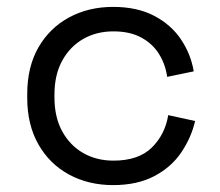

<svg xmlns="http://www.w3.org/2000/svg" viewBox="-20 -523 638 557"><path d="M308 14Q237 14 180.5 -16.5Q124 -47 91.5 -104Q59 -161 59 -239V-250Q59 -329 91.5 -385.5Q124 -442 180.5 -472.5Q237 -503 308 -503Q378 -503 427.5 -477Q477 -451 505.5 -408Q534 -365 542 -316L465 -300Q460 -336 441.5 -366Q423 -396 390 -414Q357 -432 309 -432Q260 -432 221.5 -410Q183 -388 160.5 -347Q138 -306 138 -249V-240Q138 -183 160.5 -142Q183 -101 221.5 -79Q260 -57 309 -57Q382 -57 420.5 -95Q459 -133 468 -189L546 -172Q535 -124 506 -81Q477 -38 427.5 -12Q378 14 308 14Z"/></svg>

Font: Space Grotesk Light
Style: Regular
Weight: 400
Version: Version 2.000